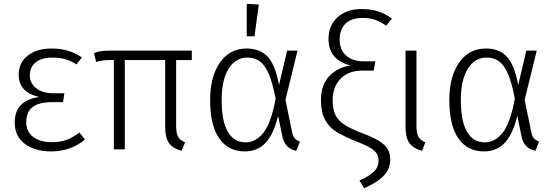

<svg xmlns="http://www.w3.org/2000/svg" viewBox="-20 -791 2932 1017"><path d="M414 -487 385 -450Q357 -468 327 -477Q297 -486 258 -486Q201 -486 169.5 -461Q138 -436 138 -392Q138 -350 172 -323.5Q206 -297 262 -297H321L314 -250H257Q186 -250 152.5 -224Q119 -198 119 -143Q119 -94 155.5 -66Q192 -38 254 -38Q300 -38 333 -50.5Q366 -63 401 -89L430 -52Q355 11 251 11Q164 11 111 -29.5Q58 -70 58 -142Q58 -204 93 -237Q128 -270 189 -277Q79 -301 79 -395Q79 -459 127 -496.5Q175 -534 253 -534Q304 -534 342.5 -521.5Q381 -509 414 -487Z M913 -473V-124Q913 -84 923.5 -66Q934 -48 960 -37L942 8Q893 -6 874 -34.5Q855 -63 855 -119V-473H641V0H583V-473H570Q542 -473 526.5 -471Q511 -469 489 -463L478 -510Q499 -518 518 -520.5Q537 -523 568 -523H996V-473Z M1458 -341 1501 -523H1556L1492 -262L1527 -92Q1531 -70 1541 -58.5Q1551 -47 1569 -41L1549 8Q1487 -5 1475 -71L1453 -178Q1431 -83 1388 -36Q1345 11 1277 11Q1189 11 1141 -58Q1093 -127 1093 -261Q1093 -384 1144.5 -459Q1196 -534 1287 -534Q1357 -534 1397.5 -491Q1438 -448 1458 -341ZM1154 -261Q1154 -148 1187 -92.5Q1220 -37 1281 -37Q1335 -37 1375.5 -88Q1416 -139 1440 -268Q1424 -353 1403.5 -400Q1383 -447 1356 -466.5Q1329 -486 1290 -486Q1228 -486 1191 -427Q1154 -368 1154 -261ZM1351 -767 1328 -599H1287V-771Z M2056 -693 2026 -655Q1995 -676 1967 -686Q1939 -696 1902 -696Q1840 -696 1809.5 -665Q1779 -634 1779 -583Q1779 -527 1813.5 -496.5Q1848 -466 1908 -466H1968L1960 -417H1900Q1825 -417 1783.5 -373.5Q1742 -330 1742 -261Q1742 -212 1756.5 -182.5Q1771 -153 1803 -131.5Q1835 -110 1895 -87Q1953 -65 1985 -46Q2017 -27 2032 -3.5Q2047 20 2047 54Q2047 103 2014 138.5Q1981 174 1909 206L1884 165Q1933 144 1959 119.5Q1985 95 1985 59Q1985 37 1975 21.5Q1965 6 1939.5 -9Q1914 -24 1863 -44Q1798 -70 1760.5 -93.5Q1723 -117 1701.5 -157Q1680 -197 1680 -261Q1680 -343 1726 -389.5Q1772 -436 1838 -444Q1782 -457 1751 -492Q1720 -527 1720 -585Q1720 -655 1767.5 -699Q1815 -743 1895 -743Q1945 -743 1983 -730.5Q2021 -718 2056 -693Z M2186 -124Q2186 -85 2196.5 -66.5Q2207 -48 2233 -37L2215 8Q2167 -6 2147.5 -34.5Q2128 -63 2128 -119V-523H2186Z M2725 -341 2768 -523H2823L2759 -262L2794 -92Q2798 -70 2808 -58.5Q2818 -47 2836 -41L2816 8Q2754 -5 2742 -71L2720 -178Q2698 -83 2655 -36Q2612 11 2544 11Q2456 11 2408 -58Q2360 -127 2360 -261Q2360 -384 2411.5 -459Q2463 -534 2554 -534Q2624 -534 2664.5 -491Q2705 -448 2725 -341ZM2421 -261Q2421 -148 2454 -92.5Q2487 -37 2548 -37Q2602 -37 2642.5 -88Q2683 -139 2707 -268Q2691 -353 2670.5 -400Q2650 -447 2623 -466.5Q2596 -486 2557 -486Q2495 -486 2458 -427Q2421 -368 2421 -261Z"/></svg>

Font: Fira Sans Light
Style: Regular
Weight: 300
Designer: bBox Type GmbH & Carrois Corporate GbR & Edenspiekermann AG
Foundry: bBox Type GmbH & Carrois Corporate GbR & Edenspiekermann AG
Version: Version 4.301